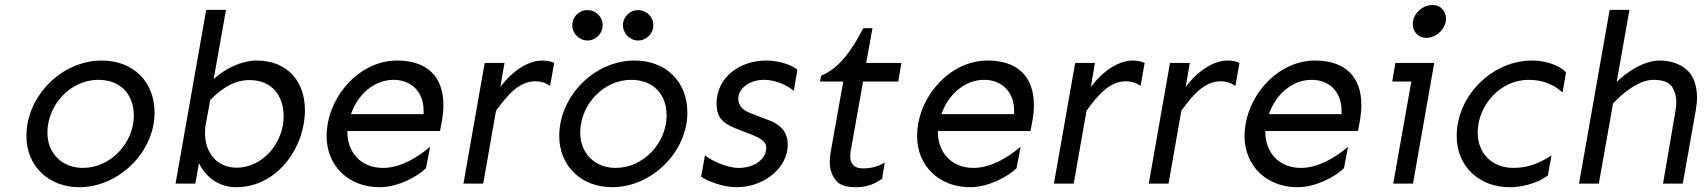

<svg xmlns="http://www.w3.org/2000/svg" viewBox="-20 -743 6898 777"><path d="M391.6 -498C229.5 -498 86.9 -354.5 86.9 -192.4C86.9 -70.3 177.7 14.6 300.8 14.6C460 14.6 605.5 -127 605.5 -287.1C605.5 -412.1 519.5 -498 391.6 -498ZM377.9 -419.9C464.8 -419.9 521.5 -364.3 521.5 -275.4C521.5 -165 427.7 -63.5 315.4 -63.5C232.4 -63.5 171.9 -121.1 171.9 -206.1C171.9 -317.4 263.7 -419.9 377.9 -419.9Z M990.2 -418.9C1078.1 -418.9 1127.9 -358.4 1127.9 -271.5C1127.9 -168 1045.9 -64.5 937.5 -64.5C857.4 -64.5 809.6 -126 809.6 -204.1C809.6 -216.8 810.5 -230.5 813.5 -245.1L831.1 -338.9C881.8 -389.6 930.7 -418.9 990.2 -418.9ZM1018.6 -498C962.9 -498 895.5 -469.7 844.7 -422.9L894.5 -703.1H814.5L690.4 0H770.5L785.2 -83C809.6 -31.2 861.3 14.6 935.5 14.6C1100.6 14.6 1213.9 -143.6 1213.9 -297.9C1213.9 -415 1141.6 -498 1018.6 -498Z M1573.2 -419.9C1643.6 -419.9 1694.3 -372.1 1694.3 -294.9V-281.2H1400.4C1426.8 -358.4 1492.2 -419.9 1573.2 -419.9ZM1586.9 -498C1429.7 -498 1301.8 -344.7 1301.8 -192.4C1301.8 -70.3 1392.6 14.6 1515.6 14.6C1591.8 14.6 1670.9 -29.3 1704.1 -62.5L1720.7 -149.4C1670.9 -106.4 1600.6 -63.5 1530.3 -63.5C1435.5 -63.5 1385.7 -131.8 1385.7 -208V-212.9H1760.7L1769.5 -260.7C1772.5 -280.3 1774.4 -298.8 1774.4 -317.4C1774.4 -433.6 1708 -498 1586.9 -498Z M1941.4 -488.3 1855.5 0H1935.5L1987.3 -294.9C2035.2 -360.4 2081.1 -414.1 2147.5 -414.1C2168 -414.1 2187.5 -408.2 2206.1 -395.5L2222.7 -488.3C2209 -495.1 2192.4 -498 2173.8 -498C2118.2 -498 2052.7 -456.1 2004.9 -390.6L2021.5 -488.3Z M2534.2 -419.9C2621.1 -419.9 2677.7 -364.3 2677.7 -275.4C2677.7 -165 2584 -63.5 2471.7 -63.5C2388.7 -63.5 2328.1 -121.1 2328.1 -206.1C2328.1 -317.4 2419.9 -419.9 2534.2 -419.9ZM2547.9 -498C2385.7 -498 2243.2 -354.5 2243.2 -192.4C2243.2 -70.3 2334 14.6 2457 14.6C2616.2 14.6 2761.7 -127 2761.7 -287.1C2761.7 -412.1 2675.8 -498 2547.9 -498ZM2357.4 -702.1C2323.2 -702.1 2295.9 -674.8 2295.9 -640.6C2295.9 -608.4 2323.2 -579.1 2357.4 -579.1C2391.6 -579.1 2418.9 -608.4 2418.9 -640.6C2418.9 -674.8 2391.6 -702.1 2357.4 -702.1ZM2562.5 -702.1C2528.3 -702.1 2501 -674.8 2501 -640.6C2501 -608.4 2528.3 -579.1 2562.5 -579.1C2596.7 -579.1 2624 -608.4 2624 -640.6C2624 -674.8 2596.7 -702.1 2562.5 -702.1Z M3080.1 -498C2976.6 -498 2879.9 -432.6 2879.9 -323.2C2879.9 -268.6 2904.3 -245.1 2954.1 -224.6L3021.5 -198.2C3064.5 -181.6 3081.1 -166 3081.1 -145.5C3081.1 -142.6 3081.1 -138.7 3080.1 -134.8C3073.2 -94.7 3030.3 -63.5 2968.8 -63.5C2919.9 -63.5 2856.4 -94.7 2833 -114.3L2817.4 -28.3C2837.9 -12.7 2902.3 14.6 2960 14.6C3065.4 14.6 3152.3 -52.7 3166 -134.8C3167 -143.6 3168 -151.4 3168 -159.2C3168 -195.3 3152.3 -233.4 3092.8 -255.9L3016.6 -285.2C2974.6 -300.8 2967.8 -326.2 2967.8 -344.7C2967.8 -347.7 2967.8 -350.6 2968.8 -353.5C2973.6 -384.8 3010.7 -419.9 3072.3 -419.9C3122.1 -419.9 3168.9 -395.5 3192.4 -375L3207 -460.9C3188.5 -477.5 3137.7 -498 3080.1 -498Z M3473.6 -628.9C3423.8 -532.2 3372.1 -464.8 3302.7 -436.5L3298.8 -413.1H3392.6L3340.8 -123C3338.9 -110.4 3337.9 -98.6 3337.9 -87.9C3337.9 -61.5 3344.7 -38.1 3359.4 -17.6C3373 3.9 3400.4 14.6 3442.4 14.6C3492.2 14.6 3519.5 1 3549.8 -19.5L3560.5 -85C3540 -73.2 3512.7 -61.5 3473.6 -61.5C3430.7 -61.5 3420.9 -85.9 3420.9 -110.4C3420.9 -115.2 3420.9 -121.1 3421.9 -127L3472.7 -413.1H3615.2L3627.9 -488.3H3485.4L3510.7 -628.9Z M3962.9 -419.9C4033.2 -419.9 4084 -372.1 4084 -294.9V-281.2H3790C3816.4 -358.4 3881.8 -419.9 3962.9 -419.9ZM3976.6 -498C3819.3 -498 3691.4 -344.7 3691.4 -192.4C3691.4 -70.3 3782.2 14.6 3905.3 14.6C3981.4 14.6 4060.5 -29.3 4093.8 -62.5L4110.4 -149.4C4060.5 -106.4 3990.2 -63.5 3919.9 -63.5C3825.2 -63.5 3775.4 -131.8 3775.4 -208V-212.9H4150.4L4159.2 -260.7C4162.1 -280.3 4164.1 -298.8 4164.1 -317.4C4164.1 -433.6 4097.7 -498 3976.6 -498Z M4331.1 -488.3 4245.1 0H4325.2L4377 -294.9C4424.8 -360.4 4470.7 -414.1 4537.1 -414.1C4557.6 -414.1 4577.1 -408.2 4595.7 -395.5L4612.3 -488.3C4598.6 -495.1 4582 -498 4563.5 -498C4507.8 -498 4442.4 -456.1 4394.5 -390.6L4411.1 -488.3Z M4714.8 -488.3 4628.9 0H4709L4760.7 -294.9C4808.6 -360.4 4854.5 -414.1 4920.9 -414.1C4941.4 -414.1 4960.9 -408.2 4979.5 -395.5L4996.1 -488.3C4982.4 -495.1 4965.8 -498 4947.3 -498C4891.6 -498 4826.2 -456.1 4778.3 -390.6L4794.9 -488.3Z M5288.1 -419.9C5358.4 -419.9 5409.2 -372.1 5409.2 -294.9V-281.2H5115.2C5141.6 -358.4 5207 -419.9 5288.1 -419.9ZM5301.8 -498C5144.5 -498 5016.6 -344.7 5016.6 -192.4C5016.6 -70.3 5107.4 14.6 5230.5 14.6C5306.6 14.6 5385.7 -29.3 5418.9 -62.5L5435.5 -149.4C5385.7 -106.4 5315.4 -63.5 5245.1 -63.5C5150.4 -63.5 5100.6 -131.8 5100.6 -208V-212.9H5475.6L5484.4 -260.7C5487.3 -280.3 5489.3 -298.8 5489.3 -317.4C5489.3 -433.6 5422.9 -498 5301.8 -498Z M5776.4 -722.7C5738.3 -722.7 5703.1 -691.4 5698.2 -656.2C5697.3 -652.3 5697.3 -648.4 5697.3 -644.5C5697.3 -620.1 5714.8 -589.8 5752.9 -589.8C5792 -589.8 5832 -627 5832 -667C5832 -693.4 5814.5 -722.7 5776.4 -722.7ZM5627 -488.3 5614.3 -413.1H5691.4L5618.2 0H5698.2L5784.2 -488.3Z M6179.7 -498C6017.6 -498 5875 -354.5 5875 -192.4C5875 -70.3 5965.8 14.6 6088.9 14.6C6160.2 14.6 6220.7 -13.7 6244.1 -33.2L6258.8 -114.3C6216.8 -86.9 6168.9 -63.5 6103.5 -63.5C6020.5 -63.5 5960 -121.1 5960 -206.1C5960 -317.4 6051.8 -419.9 6166 -419.9C6231.4 -419.9 6271.5 -396.5 6303.7 -369.1L6317.4 -450.2C6301.8 -468.8 6251 -498 6179.7 -498Z M6697.3 -498C6630.9 -498 6560.5 -449.2 6522.5 -411.1L6574.2 -703.1H6494.1L6370.1 0H6450.2L6507.8 -324.2C6554.7 -375 6618.2 -419.9 6669.9 -419.9C6708 -419.9 6733.4 -411.1 6746.1 -392.6C6757.8 -374 6763.7 -353.5 6763.7 -330.1C6763.7 -318.4 6762.7 -304.7 6759.8 -290L6710 0H6790L6842.8 -297.9C6845.7 -316.4 6847.7 -334 6847.7 -349.6C6847.7 -372.1 6843.8 -395.5 6835 -418.9C6817.4 -465.8 6763.7 -498 6697.3 -498Z"/></svg>

Font: Sen-gleads
Style: Italic
Weight: 400
Designer: Kosal Sen, Philatype
Foundry: Philatype
Version: Version 1.004; ttfautohint (v1.8.3)